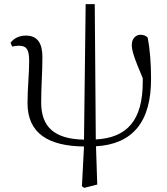

<svg xmlns="http://www.w3.org/2000/svg" viewBox="-20 -694 807 928"><path d="M387 214 450 198 444 13C619 3 712 -103 710 -317C710 -387 705 -454 694 -512C686 -521 674 -526 659 -526C638 -526 617 -509 617 -477C617 -452 626 -419 670 -316V-302C671 -112 594 -28 443 -20L438 -674H394L386 -19C243 -22 179 -80 179 -199C179 -276 185 -343 185 -418C185 -484 162 -522 105 -522C70 -522 44 -506 31 -487L39 -469C48 -471 59 -473 70 -473C109 -473 121 -455 121 -398C121 -339 113 -266 113 -196C113 -49 214 12 386 14L376 206Z"/></svg>

Font: Noto Serif CJK HK Light
Style: Regular
Weight: 300
Designer: Ryoko NISHIZUKA 西塚涼子 (kana & ideographs); Frank Grießhammer (Latin, Greek & Cyrillic); Wenlong ZHANG 张文龙 (bopomofo); San
Foundry: Adobe
Version: Version 2.001;hotconv 1.1.0;makeotfexe 2.6.0